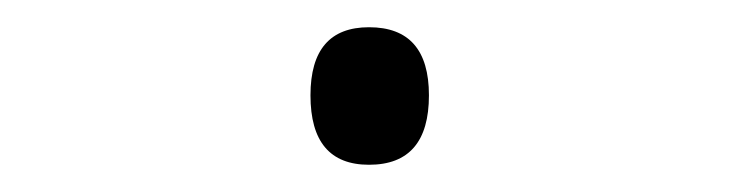

<svg xmlns="http://www.w3.org/2000/svg" viewBox="-20 -560 540 141"><path d="M251 -439Q208 -439 208 -490Q208 -540 251 -540Q295 -540 295 -490Q295 -439 251 -439Z"/></svg>

Font: Noto Sans Mono ExtraCondensed Light
Style: Regular
Weight: 300
Width: 2
Designer: Monotype Design Team
Foundry: Monotype Imaging Inc.
Version: Version 2.014; ttfautohint (v1.8.4.7-5d5b)